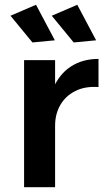

<svg xmlns="http://www.w3.org/2000/svg" viewBox="-20 -785 443 805"><path d="M393 -420Q337 -424 296 -403.5Q255 -383 233 -345Q211 -307 211 -258L176 -262Q176 -351 202 -412.5Q228 -474 277 -506Q326 -538 393 -538ZM81 -533H211V0H81ZM304 -765 383 -616 289 -607 197 -719ZM131 -765 210 -616 116 -607 24 -719Z"/></svg>

Font: Alexandria Medium
Style: Regular
Weight: 500
Designer: Mohamed Gaber
Foundry: Kief Type Foundry
Version: Version 5.100